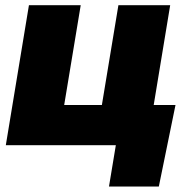

<svg xmlns="http://www.w3.org/2000/svg" viewBox="-20 -549 741 726"><path d="M2 0 89.4 -529.3H285.2L222.7 -151.9H365.2L427.7 -529.3H623.5L536.1 0ZM392.1 156.2 418 0H371.1L396.5 -151.9H643.6L580.6 156.2Z"/></svg>

Font: Inter 24pt Black
Style: Italic
Weight: 900
Italic angle: -9.3988°
Designer: Rasmus Andersson
Foundry: rsms
Version: Version 4.001;git-66647c0bb